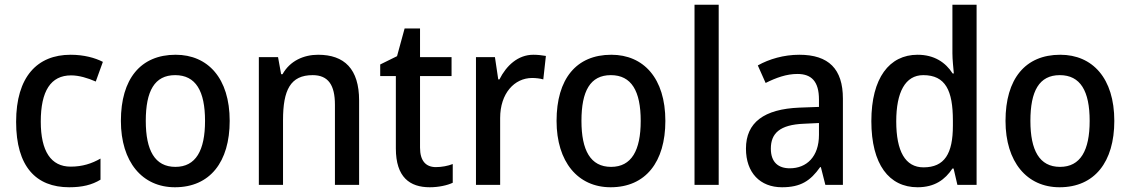

<svg xmlns="http://www.w3.org/2000/svg" viewBox="-20 -873 4768 810"><path d="M272 -83C327 -83 368 -93 404 -115V-204C367 -183 328 -170 278 -170C195 -170 152 -235 152 -360C152 -489 194 -555 280 -555C313 -555 350 -544 384 -529L414 -612C381 -629 334 -642 278 -642C137 -642 48 -549 48 -359C48 -170 132 -83 272 -83Z M949 -363C949 -543 857 -642 721 -642C573 -642 490 -540 490 -363C490 -190 580 -83 718 -83C866 -83 949 -190 949 -363ZM595 -363C595 -489 632 -556 719 -556C806 -556 845 -489 845 -363C845 -238 806 -169 720 -169C633 -169 595 -239 595 -363Z M1322 -642C1261 -642 1203 -616 1172 -560H1166L1153 -632H1072V-93H1174V-366C1174 -493 1205 -556 1299 -556C1365 -556 1393 -514 1393 -431V-93H1495V-449C1495 -582 1433 -642 1322 -642Z M1819 -168C1776 -168 1752 -195 1752 -250V-552H1885V-632H1752V-753H1687L1655 -636L1584 -601V-552H1650V-247C1650 -125 1709 -83 1793 -83C1830 -83 1867 -91 1890 -102V-181C1870 -173 1843 -168 1819 -168Z M2230 -642C2165 -642 2116 -596 2087 -538H2082L2068 -632H1988V-93H2090V-375C2090 -479 2150 -544 2225 -544C2240 -544 2259 -542 2272 -538L2283 -637C2267 -640 2247 -642 2230 -642Z M2787 -363C2787 -543 2695 -642 2559 -642C2411 -642 2328 -540 2328 -363C2328 -190 2418 -83 2556 -83C2704 -83 2787 -190 2787 -363ZM2433 -363C2433 -489 2470 -556 2557 -556C2644 -556 2683 -489 2683 -363C2683 -238 2644 -169 2558 -169C2471 -169 2433 -239 2433 -363Z M3012 -93V-853H2910V-93Z M3352 -642C3287 -642 3225 -624 3177 -597L3210 -523C3254 -545 3298 -561 3344 -561C3403 -561 3435 -530 3435 -453V-422L3353 -419C3203 -413 3127 -356 3127 -246C3127 -144 3187 -83 3279 -83C3358 -83 3399 -110 3440 -168H3443L3462 -93H3536V-457C3536 -582 3476 -642 3352 -642ZM3372 -351 3435 -354V-304C3435 -212 3383 -163 3312 -163C3264 -163 3232 -188 3232 -246C3232 -310 3269 -347 3372 -351Z M3851 -83C3923 -83 3967 -115 3998 -162H4003L4019 -93H4100V-853H3998V-648C3998 -622 4002 -586 4004 -563H3999C3969 -610 3921 -642 3851 -642C3732 -642 3656 -544 3656 -362C3656 -179 3731 -83 3851 -83ZM3876 -167C3799 -167 3761 -235 3761 -361C3761 -484 3799 -556 3875 -556C3969 -556 4000 -491 4000 -364V-343C4000 -225 3965 -167 3876 -167Z M4681 -363C4681 -543 4589 -642 4453 -642C4305 -642 4222 -540 4222 -363C4222 -190 4312 -83 4450 -83C4598 -83 4681 -190 4681 -363ZM4327 -363C4327 -489 4364 -556 4451 -556C4538 -556 4577 -489 4577 -363C4577 -238 4538 -169 4452 -169C4365 -169 4327 -239 4327 -363Z"/></svg>

Font: Noto Sans Kannada UI SemiCondensed Medium
Style: Regular
Weight: 500
Width: 4
Designer: Jelle Bosma - Monotype Design Team
Foundry: Monotype Imaging Inc.
Version: Version 2.005